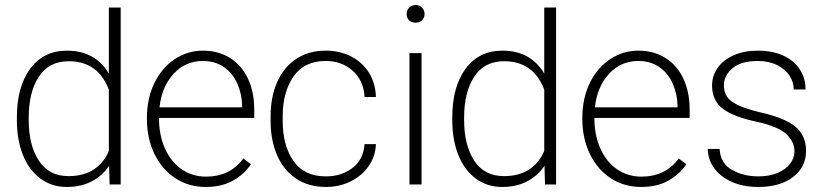

<svg xmlns="http://www.w3.org/2000/svg" viewBox="-20 -732 3268 762"><path d="M246 -531Q358 -531 412 -440V-702H459V0H415L413 -74Q387 -35 344.5 -12.5Q302 10 245 10Q185 10 140 -23.5Q95 -57 71 -117Q47 -177 47 -255V-266Q47 -388 100 -459.5Q153 -531 246 -531ZM252 -33Q313 -33 353 -60Q393 -87 412 -133V-376Q369 -489 253 -489Q174 -489 134 -427.5Q94 -366 94 -266V-255Q94 -156 134 -94.5Q174 -33 252 -33Z M563 -262Q563 -342 593 -403Q623 -464 674 -497.5Q725 -531 785 -531Q847 -531 893.5 -501.5Q940 -472 964.5 -419Q989 -366 989 -298V-264H611Q611 -196 634.5 -143Q658 -90 700.5 -60.5Q743 -31 798 -31Q844 -31 880.5 -48Q917 -65 946 -103L976 -80Q948 -39 903.5 -14.5Q859 10 796 10Q730 10 677 -24Q624 -58 593.5 -120Q563 -182 563 -262ZM613 -306H941V-312Q940 -359 922 -400Q904 -441 869 -465.5Q834 -490 785 -490Q716 -490 669 -439Q622 -388 613 -306Z M1427 -160H1472Q1470 -111 1442.5 -72Q1415 -33 1370.5 -11.5Q1326 10 1274 10Q1204 10 1154.5 -23.5Q1105 -57 1079.5 -116.5Q1054 -176 1054 -251V-271Q1054 -346 1079.5 -405Q1105 -464 1154.5 -497.5Q1204 -531 1273 -531Q1327 -531 1371.5 -509Q1416 -487 1443 -445.5Q1470 -404 1472 -347H1427Q1423 -413 1379.5 -451.5Q1336 -490 1273 -490Q1187 -490 1144.5 -428Q1102 -366 1102 -271V-251Q1102 -155 1144.5 -93.5Q1187 -32 1274 -32Q1335 -32 1378.5 -65Q1422 -98 1427 -160Z M1630 -712Q1645 -712 1655 -701.5Q1665 -691 1665 -676Q1665 -662 1655.5 -652Q1646 -642 1630 -642Q1613 -642 1603.5 -651.5Q1594 -661 1594 -676Q1594 -691 1603.5 -701.5Q1613 -712 1630 -712ZM1605 -521H1653V0H1605Z M1974 -531Q2086 -531 2140 -440V-702H2187V0H2143L2141 -74Q2115 -35 2072.5 -12.5Q2030 10 1973 10Q1913 10 1868 -23.5Q1823 -57 1799 -117Q1775 -177 1775 -255V-266Q1775 -388 1828 -459.5Q1881 -531 1974 -531ZM1980 -33Q2041 -33 2081 -60Q2121 -87 2140 -133V-376Q2097 -489 1981 -489Q1902 -489 1862 -427.5Q1822 -366 1822 -266V-255Q1822 -156 1862 -94.5Q1902 -33 1980 -33Z M2291 -262Q2291 -342 2321 -403Q2351 -464 2402 -497.5Q2453 -531 2513 -531Q2575 -531 2621.5 -501.5Q2668 -472 2692.5 -419Q2717 -366 2717 -298V-264H2339Q2339 -196 2362.5 -143Q2386 -90 2428.5 -60.5Q2471 -31 2526 -31Q2572 -31 2608.5 -48Q2645 -65 2674 -103L2704 -80Q2676 -39 2631.5 -14.5Q2587 10 2524 10Q2458 10 2405 -24Q2352 -58 2321.5 -120Q2291 -182 2291 -262ZM2341 -306H2669V-312Q2668 -359 2650 -400Q2632 -441 2597 -465.5Q2562 -490 2513 -490Q2444 -490 2397 -439Q2350 -388 2341 -306Z M2987 -248Q2894 -267 2850 -299.5Q2806 -332 2806 -393Q2806 -431 2828 -462.5Q2850 -494 2891.5 -512.5Q2933 -531 2987 -531Q3075 -531 3126 -488Q3177 -445 3177 -377H3130Q3130 -407 3113 -432.5Q3096 -458 3063.5 -474Q3031 -490 2987 -490Q2921 -490 2887 -461Q2853 -432 2853 -394Q2853 -368 2864.5 -349.5Q2876 -331 2907.5 -315.5Q2939 -300 2998 -286Q3095 -264 3137 -229Q3179 -194 3179 -133Q3179 -69 3127.5 -29.5Q3076 10 2990 10Q2928 10 2882.5 -11Q2837 -32 2813 -66.5Q2789 -101 2789 -141H2836Q2839 -84 2884.5 -58Q2930 -32 2990 -32Q3034 -32 3066.5 -46Q3099 -60 3116 -82.5Q3133 -105 3133 -131Q3133 -169 3101.5 -199Q3070 -229 2987 -248Z"/></svg>

Font: Freesentation 2 ExtraLight
Style: Regular
Weight: 260
Designer: glyphs from Roboto by Christian Robertson / Hangul glyphs from Noto Sans CJK(Source Han Sans) by Jang Soo-young and Kang
Foundry: PT&
Version: Version 2.001